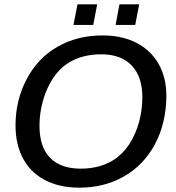

<svg xmlns="http://www.w3.org/2000/svg" viewBox="-20 -863 818 893"><path d="M456.5 -698.2Q548.3 -698.2 615 -663.6Q681.6 -628.9 717.8 -565.7Q753.9 -502.4 753.9 -415.5Q752.4 -288.6 700.2 -191.4Q647.9 -94.7 556.6 -42.5Q465.3 9.8 349.1 9.8Q252.4 9.8 184.1 -28.3Q120.1 -63 86.2 -127.7Q52.2 -192.4 52.2 -279.8Q52.2 -396.5 104 -494.6Q155.3 -592.8 247.3 -645.5Q339.4 -698.2 456.5 -698.2ZM451.2 -610.4Q359.9 -610.4 295.9 -568.8Q253.4 -541.5 223.9 -494.9Q194.3 -448.2 179 -391.6Q163.6 -335 163.6 -277.8Q163.6 -179.7 212.9 -129.2Q262.2 -78.6 354.5 -78.6Q444.8 -78.6 508.3 -119.1Q550.8 -146 580.6 -191.4Q610.4 -236.8 626.2 -293.7Q642.1 -350.6 642.1 -410.2Q642.1 -506.3 592.5 -558.3Q543 -610.4 451.2 -610.4ZM627.4 -842.8 608.9 -747.1H517.6L535.6 -842.8ZM432.1 -842.8 413.6 -747.1H321.8L340.3 -842.8Z"/></svg>

Font: Arimo Medium
Style: Italic
Weight: 500
Italic angle: -12°
Designer: Steve Matteson
Foundry: Monotype Imaging Inc.
Version: Version 1.33